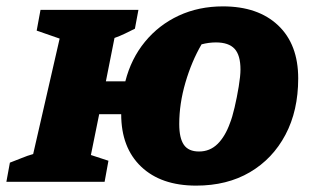

<svg xmlns="http://www.w3.org/2000/svg" viewBox="-43 -570 977 602"><path d="M-23 0 -12 -60Q7 -67 25 -74.5Q43 -82 61 -87L144 -449L72 -474L84 -539H391L380 -480Q364 -472 348.5 -464.5Q333 -457 316 -451L289 -315H350Q368 -386 411.5 -439Q455 -492 517.5 -521Q580 -550 656 -550Q766 -550 829 -490.5Q892 -431 892 -324Q892 -223 852 -147.5Q812 -72 740.5 -30Q669 12 572 12Q462 12 399.5 -47.5Q337 -107 337 -212H268L242 -84L297 -66L285 0ZM581 -95Q615 -95 639 -118.5Q663 -142 678 -184Q685 -201 692.5 -233Q700 -265 705.5 -298.5Q711 -332 711 -352Q711 -397 692.5 -417Q674 -437 634 -437Q612 -437 589 -431Q558 -378 538.5 -311.5Q519 -245 519 -181Q519 -137 533.5 -116Q548 -95 581 -95Z"/></svg>

Font: Piazzolla SC ExtraBold
Style: Italic
Weight: 800
Italic angle: -11.3°
Designer: Juan Pablo del Peral
Foundry: Huerta Tipografica
Version: Version 1.330